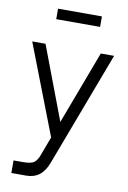

<svg xmlns="http://www.w3.org/2000/svg" viewBox="-97 -751 673 1009"><g transform="rotate(10 239.5 -246.5)"><path d="M129 -693H363V-637H129ZM37 200V133H87Q131 133 147 120.5Q163 108 173 80L391 -500H462L232 110Q215 156 186.5 178Q158 200 117 200ZM211 -19 25 -500H96L278 -19Z"/></g></svg>

Font: Haskoy
Style: Regular
Weight: 400
Designer: Ertekin Erdin
Foundry: Ertekin Erdin
Version: Version 1.500